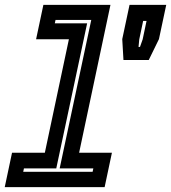

<svg xmlns="http://www.w3.org/2000/svg" viewBox="-54 -770 704 790"><path d="M-34.5 0 -4.5 -141.5H130.5L229.5 -608.5H94.5L124.5 -750H400.5L271.5 -141.5H406.5L376.5 0ZM41.5 -63H327L330 -77H191.5L321.5 -688H174.5L171.5 -674H304.5L177.5 -77H44.5ZM454 -523 449 -609 479 -750H630L600 -609L558 -523ZM516 -577H522L533 -608L549 -684H535L519 -608Z"/></svg>

Font: Tourney Thin
Style: Italic
Weight: 100
Italic angle: -12°
Designer: Tyler Finck
Foundry: Etcetera Type Co
Version: Version 1.015